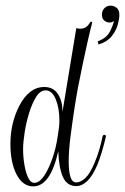

<svg xmlns="http://www.w3.org/2000/svg" viewBox="-20 -658 444 682"><path d="M98 4Q61 4 39 -38Q17 -80 17 -147Q17 -220 48 -281Q83 -349 137 -349Q171 -349 187 -322Q202 -298 202 -261L251 -558Q255 -557 258.5 -556.5Q262 -556 266 -556Q288 -556 300 -579Q302 -581 303 -581Q309 -581 307 -575Q303 -562 290 -505Q277 -448 257 -347Q253 -327 250 -307.5Q247 -288 244 -270Q237 -224 230.5 -173.5Q224 -123 224 -84Q224 -51 230 -30.5Q236 -10 251 -10Q266 -10 283 -25.5Q300 -41 316 -80Q326 -103 333.5 -129.5Q341 -156 344 -172Q345 -179 351 -179Q357 -179 356 -172Q349 -142 341.5 -117.5Q334 -93 326 -73Q309 -33 290 -15Q271 3 251 3Q218 3 203.5 -29.5Q189 -62 187 -121Q159 4 98 4ZM106 -9Q122 -11 137.5 -34.5Q153 -58 166 -95Q179 -132 185 -174Q187 -188 189 -201.5Q191 -215 191 -229Q191 -274 178 -305.5Q165 -337 142 -337Q123 -337 108.5 -314Q94 -291 83.5 -257Q73 -223 67.5 -187.5Q62 -152 62 -128Q62 -100 67 -71Q72 -42 81.5 -24Q91 -6 106 -9ZM330 -500 327 -511Q359 -523 370.5 -546Q382 -569 385 -584Q379 -578 369 -578Q359 -578 350.5 -585Q342 -592 342 -606Q342 -620 351 -629Q360 -638 373 -638Q384 -638 394 -630.5Q404 -623 404 -605Q404 -591 398 -569.5Q392 -548 376 -528.5Q360 -509 330 -500Z"/></svg>

Font: Updock
Style: Regular
Weight: 400
Designer: Robert E. Leuschke
Foundry: Robert E. Leuschke
Version: Version 1.010; ttfautohint (v1.8.4.7-5d5b)